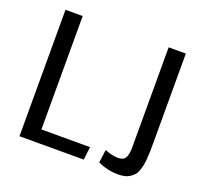

<svg xmlns="http://www.w3.org/2000/svg" viewBox="-126 -877 1107 1039"><g transform="rotate(20 427.0 -358.0)"><path d="M81 0ZM451 0H81V-728H180V-75H460ZM774 -728V-211Q774 -181 773.5 -162Q773 -143 771 -119Q769 -95 765.5 -80Q762 -65 756 -48.5Q750 -32 741 -22.5Q732 -13 719.5 -4.5Q707 4 690 8Q673 12 651 12Q592 12 535 -14L545 -89Q590 -72 621 -72Q653 -72 664 -92Q675 -112 675 -150V-728Z"/></g></svg>

Font: Myanmar Chatu
Style: Regular
Weight: 400
Designer: Danh Hong
Foundry: Google Inc.
Version: Version 2.00 November 20, 2015